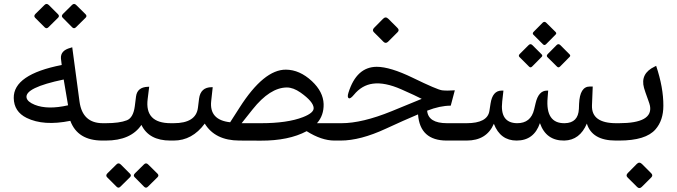

<svg xmlns="http://www.w3.org/2000/svg" viewBox="-20 -724 3485 989"><path d="M509.8 -89.4Q509.8 -89.4 517.6 -89.4Q534.7 -89.4 534.7 -47.9V-44.9Q534.7 0 517.6 0H507.3Q379.9 0 342.3 -101.6Q204.6 -73.7 117.2 -116.7Q51.8 -148.9 50.8 -219.2Q48.8 -340.3 297.9 -389.2Q294.4 -416.5 293.9 -422.9Q291 -463.9 342.8 -477.5L352.1 -480.5L389.6 -200.7Q404.8 -89.4 509.8 -89.4ZM330.6 -181.6 308.1 -314.5Q107.4 -272.5 116.7 -221.2Q120.6 -199.7 159.2 -184.1Q225.6 -157.7 330.6 -181.6ZM232.1 -697.5 278.6 -651Q288.1 -641.6 279.2 -632.7L229.9 -584Q219.9 -573.5 210 -583.4L160.7 -632.7Q152.4 -641.6 162.3 -652.1L208.9 -698.1Q219.9 -709.7 232.1 -697.5ZM373.3 -697.5 420.4 -651Q429.8 -641.6 421 -632.7L371.7 -584Q361.7 -573.5 351.7 -583.4L303 -632.7Q293.6 -641.6 304.7 -652.6L350.6 -698.1Q361.7 -709.7 373.3 -697.5Z M867.7 0H857.4Q747.1 0 708.5 -80.6Q653.8 0 524.9 0H512.7Q476.1 0 476.1 -44.9V-47.9Q476.1 -89.4 512.7 -89.4H524.4Q595.7 -89.4 633.8 -104.5Q666.5 -117.7 674.3 -176.3L680.7 -227.1Q687 -274.9 741.2 -276.9L748.5 -277.3L740.7 -214.4Q724.6 -89.4 859.9 -89.4H867.7Q884.8 -89.4 884.8 -47.9V-44.9Q884.8 0 867.7 0ZM602.7 123.8 649.2 170.3Q658.7 179.7 649.8 188.6L600.5 237.3Q590.5 247.8 580.6 237.9L531.3 188.6Q523 179.7 532.9 169.2L579.5 123.2Q590.5 111.6 602.7 123.8ZM743.9 123.8 791 170.3Q800.4 179.7 791.6 188.6L742.3 237.3Q732.3 247.8 722.3 237.9L673.6 188.6Q664.2 179.7 675.3 168.6L721.2 123.2Q732.3 111.6 743.9 123.8Z M1224.6 -89.4H1324.7Q1460.4 -89.4 1540.5 -120.6Q1597.2 -142.6 1595.7 -168Q1593.8 -200.7 1528.3 -247.1Q1490.7 -273.4 1457.5 -273.4Q1370.6 -272.9 1281.2 -160.6ZM1559.6 -48.3Q1467.3 1 1322.8 0.5L1212.4 0Q1087.9 -0.5 1034.7 -87.4Q970.2 0 875 0H862.8Q826.2 0 826.2 -44.9V-47.9Q826.2 -89.4 862.8 -89.4H874.5Q989.3 -89.4 999.5 -168.5L1005.4 -215.8Q1013.2 -274.9 1070.8 -274.9H1075.7L1067.9 -203.6Q1057.1 -106 1165.5 -94.2L1214.4 -170.4Q1339.4 -366.2 1453.1 -365.2Q1523.4 -364.7 1586.4 -306.2Q1645 -251.5 1647 -188Q1648.4 -129.4 1612.8 -89.4H1705.1H1712.9Q1730 -89.4 1730 -47.9V-44.9Q1730 0 1712.9 0H1702.6Q1636.2 0 1559.6 -48.3Z M1980.5 -627 2027.6 -579.9Q2038.7 -568.8 2028.1 -558.3L1978.8 -509Q1966.7 -497.4 1955 -509L1906.3 -557.7Q1894.7 -568.8 1908 -581.6L1953.4 -627.5Q1966.7 -640.8 1980.5 -627ZM2133.3 -134.8Q2060.1 -104 1967.3 -61Q1835.9 0 1734.9 0H1708Q1671.4 0 1671.4 -44.9V-47.9Q1671.4 -89.4 1708 -89.4H1739.3Q1845.2 -89.4 1996.6 -150.9Q2037.6 -167.5 2152.3 -214.8Q2122.6 -230.5 2047.4 -263.7Q1961.9 -301.3 1900.9 -293Q1843.8 -285.6 1802.7 -235.4Q1785.2 -214.4 1777.3 -217.8Q1767.1 -222.2 1774.9 -246.6Q1816.4 -379.4 1920.4 -379.9Q1989.7 -379.9 2106.4 -323.2Q2232.9 -261.7 2257.3 -258.8Q2281.7 -255.9 2322.8 -258.8L2301.8 -179.7Q2246.1 -179.7 2180.2 -153.8Q2186 -89.4 2282.7 -89.4H2376.5Q2393.6 -89.4 2393.6 -47.9V-44.9Q2393.6 0 2376.5 0H2281.2Q2143.1 0 2133.3 -134.8Z M2889.2 -89.4Q2958.5 -90.8 2961.9 -163.1L2962.9 -189.5Q2966.8 -278.3 3018.1 -278.3H3033.2L3029.3 -181.2Q3025.9 -89.4 3154.3 -89.4H3162.1Q3179.2 -89.4 3179.2 -47.9V-44.9Q3179.2 0 3162.1 0H3151.9Q3029.8 0 3002.9 -87.4Q2966.8 -2 2887.2 0Q2793 1.5 2761.2 -89.8Q2730.5 0 2641.1 0Q2557.1 0 2523.9 -86.4Q2486.8 0 2383.8 0H2371.6Q2335 0 2335 -44.9V-47.9Q2335 -89.4 2371.6 -89.4H2383.3Q2491.2 -89.4 2501 -152.8L2506.8 -190.4Q2517.1 -257.3 2564 -257.3H2573.2L2566.9 -201.2Q2554.2 -90.8 2643.1 -89.4Q2714.4 -88.9 2731.4 -160.6L2738.8 -191.9Q2753.9 -257.3 2797.4 -257.3H2803.7L2800.8 -220.7Q2789.1 -87.4 2889.2 -89.4ZM2794 -606.6 2841.6 -559.5Q2848.8 -552.3 2841.6 -545.6L2792.9 -496.4Q2784.6 -488.1 2776.9 -495.8L2727.6 -545.1Q2720.4 -552.3 2729.8 -561.2L2775.2 -607.1Q2784.6 -616 2794 -606.6ZM2866.6 -491.4 2913.6 -444.3Q2920.8 -437.1 2913.6 -430.5L2864.9 -381.2Q2856.6 -372.9 2848.8 -381.2L2799.6 -429.9Q2792.9 -437.1 2801.8 -446L2847.2 -491.9Q2856.6 -501.3 2866.6 -491.4ZM2722.6 -491.4 2769.7 -444.3Q2776.9 -437.1 2769.7 -430.5L2720.9 -381.2Q2712.6 -372.9 2704.9 -381.2L2655.6 -430.5Q2648.9 -437.1 2657.2 -446L2703.2 -491.9Q2712.6 -501.3 2722.6 -491.4Z M3287.2 121.1 3334.2 168.2Q3345.3 179.2 3334.8 189.8L3285.5 239Q3273.3 250.7 3261.7 239L3212.9 190.3Q3201.3 179.2 3214.6 166.5L3260 120.5Q3273.3 107.2 3287.2 121.1ZM3168.9 -89.4Q3344.2 -89.4 3328.1 -178.7Q3326.2 -188.5 3318.8 -208.5Q3301.8 -254.9 3297.4 -271Q3276.9 -345.2 3352.1 -380.9L3359.9 -384.8Q3397.5 -272.9 3397 -179.2Q3397 -104 3356.4 -57.6Q3306.6 0 3169.4 0H3157.2Q3120.6 0 3120.6 -44.9V-47.9Q3120.6 -89.4 3157.2 -89.4Z"/></svg>

Font: Gandom FD
Style: FD
Weight: 400
Foundry: DejaVu fonts team - Redesigned by Saber Rastikerdar - Based on Samim Font
Version: Version 0.6